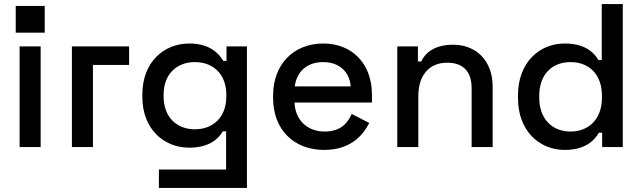

<svg xmlns="http://www.w3.org/2000/svg" viewBox="-20 -720 3145 940"><path d="M76 0H179V-493H76ZM57 -560H199V-691H57Z M332 0H435V-402H612V-493H332Z M758 200H1189V-493H1089V-422H1073C1049 -463 1002 -507 906 -507C781 -507 677 -414 677 -259V-244C677 -90 781 3 906 3C1003 3 1049 -39 1071 -77H1087V110H758ZM781 -247V-256C781 -357 845 -416 934 -416C1024 -416 1088 -357 1088 -256V-247C1088 -146 1023 -87 934 -87C846 -87 781 -146 781 -247Z M1567 14C1700 14 1758 -61 1788 -118L1702 -162C1681 -116 1647 -76 1569 -76C1486 -76 1425 -131 1422 -218H1801V-257C1801 -407 1705 -507 1563 -507C1418 -507 1317 -406 1317 -252V-240C1317 -87 1417 14 1567 14ZM1423 -297C1433 -371 1484 -416 1562 -416C1639 -416 1691 -371 1697 -297Z M1925 0H2028V-249C2028 -355 2084 -413 2169 -413C2244 -413 2289 -374 2289 -288V0H2392V-296C2392 -423 2311 -501 2199 -501C2104 -501 2061 -459 2042 -419H2026V-493H1925Z M2744 14C2840 14 2887 -27 2912 -70H2928V0H3029V-700H2926V-426H2910C2887 -466 2840 -507 2744 -507C2620 -507 2516 -413 2516 -254V-239C2516 -79 2621 14 2744 14ZM2620 -242V-251C2620 -357 2684 -416 2773 -416C2863 -416 2927 -357 2927 -251V-242C2927 -136 2862 -76 2773 -76C2685 -76 2620 -136 2620 -242Z"/></svg>

Font: Meta Space Medium
Style: Regular
Weight: 500
Designer: Meta Pool / Florian Karsten
Foundry: Meta Pool / Florian Karsten
Version: Version 2.000;Glyphs 3.1.1 (3137)